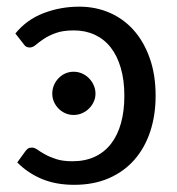

<svg xmlns="http://www.w3.org/2000/svg" viewBox="-20 -534 518 562"><path d="M54 -91Q58 -96.5 62 -99.2Q66 -102 73.5 -102Q81 -102 89.8 -95.8Q98.5 -89.5 112 -82Q125.5 -74.5 144.8 -68.2Q164 -62 192 -62Q229 -62 257.5 -75.2Q286 -88.5 305.2 -113.5Q324.5 -138.5 334.2 -173.8Q344 -209 344 -253.5Q344 -299.5 333.5 -335.2Q323 -371 304 -395.2Q285 -419.5 257.5 -432.2Q230 -445 196.5 -445Q164 -445 143 -437.2Q122 -429.5 108 -420Q94 -410.5 85 -402.8Q76 -395 67 -395Q55.5 -395 50 -404L25 -436Q58 -476.5 107.5 -495.5Q157 -514.5 212 -514.5Q259.5 -514.5 300.2 -497Q341 -479.5 371 -446Q401 -412.5 418.2 -364Q435.5 -315.5 435.5 -253.5Q435.5 -197 419.8 -149.2Q404 -101.5 373.8 -66.8Q343.5 -32 299 -12.5Q254.5 7 197 7Q144 7 103 -10Q62 -27 30.5 -58.5ZM259.5 -260Q259.5 -247 254.2 -235.8Q249 -224.5 240.2 -216Q231.5 -207.5 220 -202.5Q208.5 -197.5 195.5 -197.5Q182.5 -197.5 171.2 -202.5Q160 -207.5 151.5 -216Q143 -224.5 138 -235.8Q133 -247 133 -260Q133 -273 138 -284.8Q143 -296.5 151.5 -305.2Q160 -314 171.2 -319Q182.5 -324 195.5 -324Q208.5 -324 220 -319Q231.5 -314 240.2 -305.2Q249 -296.5 254.2 -284.8Q259.5 -273 259.5 -260Z"/></svg>

Font: Lato-Regular
Style: Regular
Weight: 400
Designer: Lukasz Dziedzic with Adam Twardoch and Botio Nikoltchev
Foundry: tyPoland Lukasz Dziedzic
Version: Version 2.015; 2015-08-06; http://www.latofonts.com/